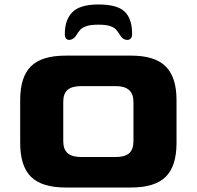

<svg xmlns="http://www.w3.org/2000/svg" viewBox="-20 -836 877 856"><path d="M70 -199V-390Q70 -493 118 -540.5Q166 -588 273 -588H565Q670 -588 718.5 -540Q767 -492 767 -390V-199Q767 -95 718.5 -47.5Q670 0 565 0H273Q167 0 118.5 -47.5Q70 -95 70 -199ZM497 -136Q537 -136 556 -153Q575 -170 575 -207V-382Q575 -452 497 -452H342Q301 -452 281.5 -435.5Q262 -419 262 -382V-207Q262 -170 281.5 -153Q301 -136 342 -136ZM569 -685Q569 -671 563 -664.5Q557 -658 547 -658Q539 -658 531 -662.5Q523 -667 519 -674Q505 -696 496.5 -705Q488 -714 470 -720Q452 -726 419 -726Q386 -726 367 -720Q348 -714 338.5 -704Q329 -694 317 -674Q312 -667 304 -662.5Q296 -658 289 -658Q269 -658 269 -685Q269 -748 303 -782Q337 -816 419 -816Q503 -816 536 -784Q569 -752 569 -685Z"/></svg>

Font: Gold Bold
Style: Regular
Weight: 400
Designer: jaiki
Version: Version 1.000